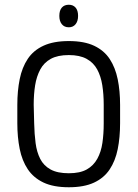

<svg xmlns="http://www.w3.org/2000/svg" viewBox="-20 -779 580 809"><path d="M486 -337Q486 -396 476 -445Q466 -494 442.5 -530Q419 -566 377 -586Q335 -606 270 -606Q206 -606 163.5 -586.5Q121 -567 97 -531Q73 -495 63 -445.5Q53 -396 53 -337V-260Q53 -201 63 -151.5Q73 -102 97 -66Q121 -30 163 -10Q205 10 270 10Q334 10 376 -9.5Q418 -29 442 -65Q466 -101 476 -150.5Q486 -200 486 -260ZM124 -259 122 -338Q122 -382 128 -419.5Q134 -457 149.5 -486Q165 -515 194 -531Q223 -547 270 -547Q316 -547 345 -531Q374 -515 389.5 -486.5Q405 -458 411 -420Q417 -382 417 -338V-259Q417 -215 411.5 -177Q406 -139 390 -110Q374 -81 345.5 -65Q317 -49 270 -49Q222 -49 193 -65Q164 -81 149.5 -109.5Q135 -138 130 -176Q125 -214 124 -259ZM270 -759Q251 -759 240.5 -747Q230 -735 230 -712Q230 -690 240.5 -677Q251 -664 270 -664Q288 -664 298.5 -677Q309 -690 309 -712Q309 -735 298.5 -747Q288 -759 270 -759Z"/></svg>

Font: Beiruti
Style: Regular
Weight: 400
Designer: Arlette Boutros
Foundry: Boutros
Version: Version 1.41